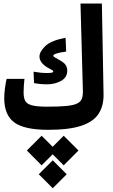

<svg xmlns="http://www.w3.org/2000/svg" viewBox="-20 -713 626 1061"><path d="M246.6 4.4Q114.7 4.4 59.1 -36.4Q3.4 -77.1 3.4 -170.9Q3.4 -194.3 7.3 -224.9Q11.2 -255.4 16.6 -277.3H115.2Q113.3 -259.3 111.8 -239.5Q110.4 -219.7 110.4 -201.7Q110.4 -173.3 119.1 -156Q127.9 -138.7 156 -131.1Q184.1 -123.5 240.7 -123.5Q307.1 -123.5 346.9 -127.4Q386.7 -131.3 406.5 -141.1Q426.3 -150.9 432.6 -168.2Q439 -185.5 438 -212.4L424.8 -693.4H543L552.2 -193.8Q553.7 -128.9 525.1 -84.7Q496.6 -40.5 429.4 -18.1Q362.3 4.4 246.6 4.4ZM241.2 -247.1Q219.7 -247.1 200.4 -249Q181.2 -251 168 -253.9L165.5 -316.9Q185.1 -313.5 202.9 -311.5Q220.7 -309.6 238.3 -309.6Q258.8 -309.6 266.6 -311.5Q274.4 -313.5 274.4 -317.4Q274.4 -322.8 266.8 -326.4Q259.3 -330.1 240.7 -340.8Q198.2 -367.2 198.2 -400.9Q198.2 -426.8 229.7 -457.8Q261.2 -488.8 342.3 -504.4L345.7 -428.2Q305.7 -422.4 290 -416.7Q274.4 -411.1 274.4 -406.2Q274.4 -401.4 280.8 -397.2Q287.1 -393.1 305.7 -382.8Q334 -367.7 342.8 -353.8Q351.6 -339.8 351.6 -322.8Q351.6 -284.7 317.4 -265.9Q283.2 -247.1 241.2 -247.1ZM332 37.1 413.6 118.7 332 200.7 271 139.6 210 200.7 128.4 118.7 210 37.1 271 98.1ZM271.5 172.9 348.6 250 271.5 327.1 194.3 250Z"/></svg>

Font: Cascadia Code SemiBold
Style: Regular
Weight: 600
Monospace: yes
Designer: Aaron Bell
Foundry: Saja Typeworks
Version: Version 2404.023; ttfautohint (v1.8.4)